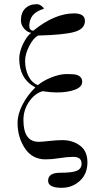

<svg xmlns="http://www.w3.org/2000/svg" viewBox="-20 -750 470 918"><path d="M198 12Q134 12 99 -41Q64 -94 64 -162Q64 -204 87.5 -249.5Q111 -295 149 -332Q72 -373 72 -470Q72 -502 90 -539.5Q108 -577 129 -593Q112 -595 96 -612.5Q80 -630 80 -653Q80 -689 100.5 -709.5Q121 -730 156 -730Q166 -730 176.5 -723Q187 -716 190 -708Q154 -698 136 -676Q120 -655 120 -626Q120 -605 139 -603Q241 -686 334 -686Q386 -686 386 -650Q386 -611 334.5 -597Q283 -583 162 -580Q139 -568 119.5 -529.5Q100 -491 100 -459Q100 -420 115.5 -387.5Q131 -355 161 -343Q186 -364 226 -380Q266 -396 299 -396Q334 -396 347 -392Q373 -383 373 -359Q373 -334 338 -321Q303 -308 252 -308Q222 -308 184 -314Q147 -304 119.5 -264.5Q92 -225 92 -176Q92 -72 165 -72Q180 -72 215.5 -76Q251 -80 278 -80Q328 -80 363 -53.5Q398 -27 398 26Q398 82 361.5 115Q325 148 275 148Q210 148 210 114Q210 76 267 76Q327 76 348.5 66Q370 56 370 32Q370 0 330 0Q302 0 265 6Q228 12 198 12Z"/></svg>

Font: Old Standard TT
Style: Regular
Weight: 400
Designer: Alexey Kryukov <alexios@thessalonica.org.ru>
Version: Version 2.2